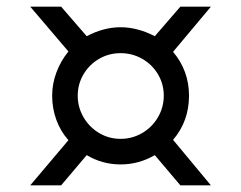

<svg xmlns="http://www.w3.org/2000/svg" viewBox="-20 -661 727 578"><path d="M501 -240 615 -103H523L446 -194Q398 -166 343 -166Q288 -166 241 -194L164 -103H71L186 -239Q162 -266 149.5 -300.5Q137 -335 137 -373Q137 -409 150 -443.5Q163 -478 186 -506L71 -641H164L241 -552Q292 -579 343 -579Q394 -579 446 -552L523 -641H615L501 -505Q549 -448 549 -373Q549 -296 501 -240ZM343 -243Q378 -243 408 -260.5Q438 -278 455.5 -308Q473 -338 473 -373Q473 -408 455.5 -437.5Q438 -467 408 -484Q378 -501 343 -501Q308 -501 278.5 -484Q249 -467 231.5 -437.5Q214 -408 214 -373Q214 -338 231.5 -308Q249 -278 278.5 -260.5Q308 -243 343 -243Z"/></svg>

Font: Kakao Big Sans
Style: Regular
Weight: 400
Designer: Park Young-rak; Lee Sang-min; Kim Jung-jin; Min Bon; Park Min-gyu;
Foundry: Kakao Corporation
Version: Version 2.003